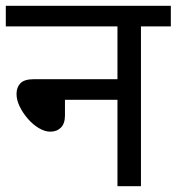

<svg xmlns="http://www.w3.org/2000/svg" viewBox="-20 -642 609 662"><path d="M0 -622H569V-551H466V0H385V-298H204V-244Q204 -216 190 -202Q176 -188 153 -188Q135 -188 114.5 -200Q94 -212 76.5 -232Q59 -252 48 -274.5Q37 -297 37 -318Q37 -341 50.5 -355Q64 -369 98 -369H385V-551H0Z"/></svg>

Font: lhindi15
Style: Regular
Weight: 400
Designer: Jelle Bosma - Monotype Design Team
Foundry: Monotype Imaging Inc.
Version: Version 2.006